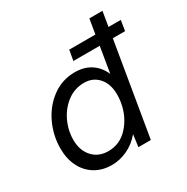

<svg xmlns="http://www.w3.org/2000/svg" viewBox="-166 -862 988 1016"><g transform="rotate(-30 327.5 -354.0)"><path d="M340 -630H500L515 -720H595L580 -630H655L645 -567H570L475 0H399L409 -74Q374 -32 327.5 -10Q281 12 231 12Q174 12 130 -14.5Q86 -41 62 -89Q38 -137 38 -199Q38 -279 72 -351Q106 -423 167 -467.5Q228 -512 305 -512Q362 -512 402.5 -485.5Q443 -459 464 -410L490 -567H329ZM252 -61Q323 -61 372.5 -115Q422 -169 436 -245L438 -257Q441 -278 441 -298Q441 -362 407.5 -400.5Q374 -439 319 -439Q262 -439 216.5 -405Q171 -371 145.5 -317Q120 -263 120 -205Q120 -141 156 -101Q192 -61 252 -61Z"/></g></svg>

Font: Oak Sans
Style: Italic
Weight: 400
Italic angle: -9.49998°
Foundry: Erik Kennedy, Walven
Version: Version 1.000